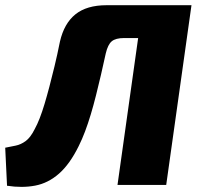

<svg xmlns="http://www.w3.org/2000/svg" viewBox="-46 -710 763 737"><path d="M675 -690 659 -564H431Q398 -564 383 -551.5Q368 -539 360 -505Q351 -463 341.5 -422.5Q332 -382 322.5 -344Q313 -306 302.5 -271Q292 -236 280.5 -205.5Q269 -175 256 -149Q222 -80 180.5 -43.5Q139 -7 89 2.5Q39 12 -19 3L-26 -143Q-6 -147 14 -151Q34 -155 52.5 -168.5Q71 -182 87 -214Q97 -232 106.5 -256.5Q116 -281 125 -311Q134 -341 143.5 -377Q153 -413 163.5 -456.5Q174 -500 184 -550Q200 -620 243.5 -655Q287 -690 363 -690ZM689 -690 592 0H405L502 -690Z"/></svg>

Font: Exo 2 ExtraBold
Style: Italic
Weight: 800
Italic angle: -8°
Designer: Natanael Gama
Foundry: Natanael Gama
Version: Version 2.010